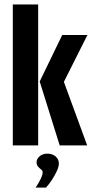

<svg xmlns="http://www.w3.org/2000/svg" viewBox="-20 -652 420 861"><path d="M247.7 0 158 -286.6 259 -495H372L266.5 -284.9L370.9 0ZM37.4 0V-631.9H151.1V0ZM139.7 189.4Q154.2 167.9 162.7 150Q171.2 132.1 171.2 120.5Q171.2 113.1 164.3 107.9Q157.4 102.7 150.7 95.3Q144 87.9 144 75.1Q144 60.6 157.6 48.8Q171.3 37 192.6 37Q215.3 37 229.6 49.8Q244 62.5 244 81.5Q244 94.9 234.9 114.8Q225.8 134.8 212.9 154.5Q199.9 174.3 186.1 189.4Z"/></svg>

Font: Alumni Sans Thin
Style: Regular
Weight: 100
Designer: Robert E. Leuschke
Foundry: Robert E. Leuschke
Version: Version 1.018